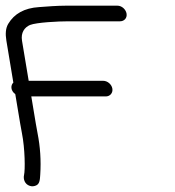

<svg xmlns="http://www.w3.org/2000/svg" viewBox="-39 -662 617 676"><path d="M324.3 -377.5H62L38.5 -518.6C33.8 -547.1 47.4 -565.7 66.5 -574C89.5 -583.1 165.3 -587 202.5 -587H383.6C398.1 -587 409.2 -598.2 406.6 -614C404.1 -628.9 390 -642 374.5 -642H193.3C161.4 -642 127 -639.1 98.2 -637C46.9 -633.7 11.3 -613.8 -10 -578.1C-19 -563 -20.6 -543 -16.6 -519.2L8 -371.2C-1.9 -362 -2.3 -343.1 14.8 -330.5L32.1 -226.8C34.1 -214.5 36.2 -203.3 38.2 -193.2C49.1 -138.5 49.9 -63.2 45.6 -45.5C42.4 -31.9 47.8 -13.3 65.9 -7.6C73.6 -5 81.2 -6 88.1 -9C101.1 -14.6 101.6 -30.2 102.7 -47.3C105.9 -96.6 102.7 -145.4 93.1 -193.5C91.1 -203.6 89.1 -214.7 87.1 -226.8L71.2 -322.5H333.5C348.7 -322.5 359.1 -335 356.6 -350C354.1 -365 339.5 -377.5 324.3 -377.5Z"/></svg>

Font: MewTooHand
Style: BdLta
Weight: 400
Designer: Mew Too, Robert Jablonski
Version: Version 0.77